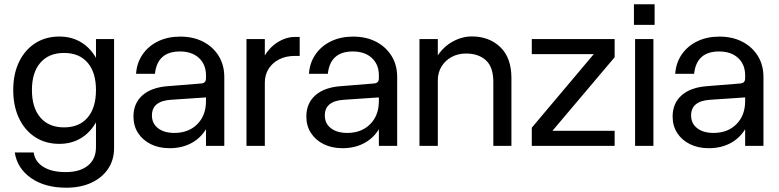

<svg xmlns="http://www.w3.org/2000/svg" viewBox="-20 -683 3647 899"><path d="M129.5 -261.4Q129.5 -178.6 169.1 -132.6Q208.6 -86.6 279.9 -86.6Q351.1 -86.6 390.3 -132.6Q429.4 -178.6 429.4 -261.4Q429.4 -343.8 390.3 -389.4Q351.1 -435.1 279.9 -435.1Q208.6 -435.1 169.1 -389.4Q129.5 -343.8 129.5 -261.4ZM464.9 -261.4Q464.9 -185.9 439 -129.1Q413.2 -72.4 366.6 -40.9Q320 -9.4 258 -9.4Q193.2 -9.4 144.7 -40.9Q96.1 -72.4 69.1 -129.1Q42 -185.9 42 -261.4Q42 -336.8 69.1 -392.9Q96.1 -449.1 144.7 -480.5Q193.3 -511.9 258 -511.9Q320 -511.9 366.6 -480.7Q413.2 -449.5 439 -393.3Q464.9 -337.1 464.9 -261.4ZM514.1 -500V10.5Q514.1 65.7 486.1 107.5Q458.1 149.3 407.8 172.6Q357.5 195.9 289.9 195.9Q190 195.9 125.3 150.6Q60.6 105.4 49.1 30.9H137.7Q143.6 73.9 182.9 98.3Q222.2 122.8 287.5 122.8Q354.5 122.8 391.9 92.1Q429.4 61.5 429.4 6V-500Z M1030.2 -322.6Q1030.2 -378.4 1004 -421Q977.7 -463.6 931.4 -487.6Q885.1 -511.6 823.9 -511.6Q765.7 -511.6 720.4 -489.7Q675.1 -467.7 647.9 -428.5Q620.6 -389.2 617.1 -337.4H705.5Q716.7 -442 822.4 -442Q878.8 -442 911.6 -411.5Q944.5 -381 944.5 -330V0H1030.2ZM977 -207.3 944.5 -209.9Q944.5 -142.6 903.7 -101.6Q862.9 -60.6 796.5 -60.6Q748.4 -60.6 719.9 -82.7Q691.4 -104.7 691.4 -142.4Q691.4 -209.8 780 -215.8L946.3 -227L944.5 -316.6Q944.5 -304.5 938.6 -298.6Q932.8 -292.7 918.9 -291.9L765.4 -279.5Q688.9 -273.9 646.9 -236.6Q604.9 -199.4 604.9 -137.1Q604.9 -93.7 626.4 -60.3Q648 -26.9 686.1 -8Q724.3 10.9 774.1 10.9Q834.6 10.9 880.4 -15.3Q926.1 -41.5 951.6 -90.4Q977 -139.3 977 -207.3Z M1383.2 -421.1V-510H1361Q1319.5 -510 1279.7 -485Q1240 -460 1214.1 -413.5Q1188.1 -367 1188.1 -302.4L1220 -296.5Q1220 -333.1 1238 -361.2Q1256 -389.4 1287.5 -405.3Q1319 -421.1 1359.6 -421.1ZM1134.1 -500V0H1220V-500Z M1839.7 -322.6Q1839.7 -378.4 1813.5 -421Q1787.2 -463.6 1740.9 -487.6Q1694.6 -511.6 1633.4 -511.6Q1575.2 -511.6 1529.9 -489.7Q1484.6 -467.7 1457.4 -428.5Q1430.1 -389.2 1426.6 -337.4H1515Q1526.2 -442 1631.9 -442Q1688.3 -442 1721.1 -411.5Q1754 -381 1754 -330V0H1839.7ZM1786.5 -207.3 1754 -209.9Q1754 -142.6 1713.2 -101.6Q1672.4 -60.6 1606 -60.6Q1557.9 -60.6 1529.4 -82.7Q1500.9 -104.7 1500.9 -142.4Q1500.9 -209.8 1589.5 -215.8L1755.8 -227L1754 -316.6Q1754 -304.5 1748.1 -298.6Q1742.3 -292.7 1728.4 -291.9L1574.9 -279.5Q1498.4 -273.9 1456.4 -236.6Q1414.4 -199.4 1414.4 -137.1Q1414.4 -93.7 1435.9 -60.3Q1457.5 -26.9 1495.6 -8Q1533.8 10.9 1583.6 10.9Q1644.1 10.9 1689.9 -15.3Q1735.6 -41.5 1761.1 -90.4Q1786.5 -139.3 1786.5 -207.3Z M2289.9 -299.5V0H2374.6V-317.8Q2374.6 -412.5 2322.5 -462.4Q2270.3 -512.4 2189.3 -512.4Q2143.6 -512.4 2099.8 -488.4Q2056 -464.4 2027.2 -419.6Q1998.5 -374.9 1998.1 -312.4L2030 -306.5Q2030 -343.4 2047.4 -371.7Q2064.7 -400 2094.6 -416.2Q2124.4 -432.4 2161.9 -432.4Q2220.4 -432.4 2255.1 -400.8Q2289.9 -369.1 2289.9 -299.5ZM1944.1 -500V0H2030V-500Z M2470 -500V-429.6H2760.3L2470 -85.1V0H2857.9V-70.4H2566.6L2857.9 -414.9V-500Z M2948.3 -663.1V-566.6H3045.1V-663.1ZM2953.6 -500V0H3039.5V-500Z M3554.7 -322.6Q3554.7 -378.4 3528.5 -421Q3502.2 -463.6 3455.9 -487.6Q3409.6 -511.6 3348.4 -511.6Q3290.2 -511.6 3244.9 -489.7Q3199.6 -467.7 3172.4 -428.5Q3145.1 -389.2 3141.6 -337.4H3230Q3241.2 -442 3346.9 -442Q3403.3 -442 3436.1 -411.5Q3469 -381 3469 -330V0H3554.7ZM3501.5 -207.3 3469 -209.9Q3469 -142.6 3428.2 -101.6Q3387.4 -60.6 3321 -60.6Q3272.9 -60.6 3244.4 -82.7Q3215.9 -104.7 3215.9 -142.4Q3215.9 -209.8 3304.5 -215.8L3470.8 -227L3469 -316.6Q3469 -304.5 3463.1 -298.6Q3457.3 -292.7 3443.4 -291.9L3289.9 -279.5Q3213.4 -273.9 3171.4 -236.6Q3129.4 -199.4 3129.4 -137.1Q3129.4 -93.7 3150.9 -60.3Q3172.5 -26.9 3210.6 -8Q3248.8 10.9 3298.6 10.9Q3359.1 10.9 3404.9 -15.3Q3450.6 -41.5 3476.1 -90.4Q3501.5 -139.3 3501.5 -207.3Z"/></svg>

Font: Overused Grotesk Light
Style: Regular
Weight: 300
Designer: RandomMaerks
Version: Version 0.005